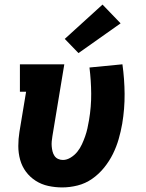

<svg xmlns="http://www.w3.org/2000/svg" viewBox="-20 -811 640 839"><path d="M252 8Q221 8 191 1.5Q161 -5 136 -21Q111 -37 93.5 -60.5Q76 -84 68 -113Q60 -142 60 -173Q60 -204 65 -235L94 -410H67V-530H261L209 -216Q207 -204 206 -193Q205 -182 206 -171Q207 -160 209.5 -149.5Q212 -139 218 -130Q224 -121 234 -116.5Q244 -112 255 -112Q272 -112 289 -122.5Q306 -133 318 -148Q330 -163 338 -180.5Q346 -198 352 -215Q358 -232 362 -250Q366 -268 369 -286Q379 -345 378.5 -402Q378 -459 371 -516L515 -530Q524 -465 524.5 -400.5Q525 -336 514 -270Q508 -236 498.5 -203Q489 -170 473.5 -138.5Q458 -107 435 -78.5Q412 -50 382.5 -29.5Q353 -9 319 -0.5Q285 8 252 8ZM323 -579 263 -641 428 -791 507 -709Z"/></svg>

Font: Iosevka Slab Heavy Extended
Style: Italic
Weight: 900
Width: 7
Italic angle: -9°
Monospace: yes
Designer: Belleve Invis
Foundry: Belleve Invis
Version: Version 11.1.0; ttfautohint (v1.8.3)